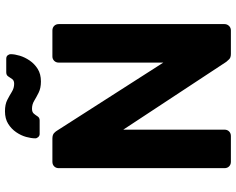

<svg xmlns="http://www.w3.org/2000/svg" viewBox="-106 -820 926 753"><g transform="rotate(-90 356.5 -443.0)"><path d="M99 0Q88 0 81 -7Q74 -14 74 -25V-675Q74 -686 81 -693Q88 -700 99 -700H190Q205 -700 212 -693Q219 -686 221 -682L488 -265V-675Q488 -686 495 -693Q502 -700 512 -700H614Q625 -700 632 -693Q639 -686 639 -675V-25Q639 -15 632 -7.5Q625 0 614 0H522Q507 0 500.5 -7.5Q494 -15 491 -18L225 -422V-25Q225 -14 218 -7Q211 0 200 0ZM414 -745Q388 -745 370 -754Q352 -763 338 -771.5Q324 -780 307 -780Q294 -780 288 -773Q282 -766 277 -758Q272 -750 261 -750H208Q201 -750 196 -755.5Q191 -761 191 -767Q191 -783 196.5 -803Q202 -823 215 -842Q228 -861 248 -873.5Q268 -886 297 -886Q324 -886 341.5 -877Q359 -868 373.5 -859Q388 -850 405 -850Q418 -850 423.5 -858Q429 -866 434 -873.5Q439 -881 450 -881H503Q512 -881 516.5 -875.5Q521 -870 521 -863Q521 -848 515 -828Q509 -808 496 -789Q483 -770 463 -757.5Q443 -745 414 -745Z"/></g></svg>

Font: Rubik Light SemiBold
Style: Regular
Weight: 600
Version: Version 2.300;gftools[0.9.30]